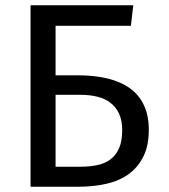

<svg xmlns="http://www.w3.org/2000/svg" viewBox="-20 -709 640 729"><path d="M477 -611H191V-423H276Q339 -423 388.5 -411Q438 -399 473 -374Q508 -349 526.5 -309.5Q545 -270 545 -216Q545 -157 525 -116Q505 -75 470 -49Q435 -23 385.5 -11.5Q336 0 278 0H96V-689H486ZM444 -215Q444 -252 432 -277.5Q420 -303 399 -319Q378 -335 349 -342Q320 -349 286 -349H191V-76H286Q320 -76 349 -82Q378 -88 399 -103.5Q420 -119 432 -146Q444 -173 444 -215Z"/></svg>

Font: Wlorlttqgufhjawjgtejqphaquk
Style: Regular
Weight: 400
Monospace: yes
Designer: Carrois Corporate & Edenspiekermann
Foundry: Carrois Corporate GbR & Edenspiekermann AG
Version: Version 2.001